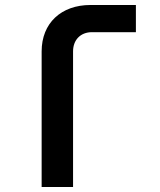

<svg xmlns="http://www.w3.org/2000/svg" viewBox="-20 -750 640 770"><path d="M273 0V-544C273 -590 303 -621 349 -621H525V-730H343C225 -730 147 -657 147 -544V0Z"/></svg>

Font: Tekne LDO
Style: Bold
Weight: 700
Monospace: yes
Designer: Alessio Laiso, Mario Rullo, Paolo Rosset
Foundry: Alessio Laiso
Version: Version 1.000;hotconv 1.0.109;makeotfexe 2.5.65596